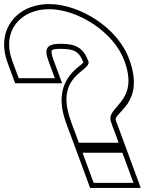

<svg xmlns="http://www.w3.org/2000/svg" viewBox="-285 -830 818 943"><path d="M142.9 -19 111.5 -104H307L338.4 -19L339.1 -17L370.5 68H175L143.6 -17ZM-47.1 -531 -15.7 -446H-193.2L-224.6 -531C-279.9 -681 -180.2 -786 -41.8 -785C94.2 -784 273.5 -676 326.3 -530C402.3 -324 231.4 -309 260.6 -230L261 -229C267.2 -209 271.6 -200 275.3 -190L306.7 -105H111.2L79.8 -190C79.1 -192 73.9 -203 63.6 -234C-21.6 -465 167.6 -479 148.8 -530C125.2 -594 87.9 -614 18.6 -615C-50.8 -616 -71.4 -597 -47.1 -531ZM75.7 -129 157.6 93H406.3L324.5 -129ZM-23.6 -539.6C-29.7 -556.1 -31.9 -568.1 -31.9 -574.7C-31.8 -582.6 -33.4 -590.7 18.2 -590C81.1 -589.1 104.4 -575.9 124.6 -523.3C107.5 -499.4 -37.1 -434.8 40 -225.7C49.4 -197.4 55.7 -183 56.5 -181.1L93.8 -80H342.5L298.8 -198.6C294.5 -210.4 290.7 -217.6 284.8 -236.4L284.6 -237L284 -238.7C269.7 -277.5 430.5 -319.6 349.8 -538.6C292.7 -696.4 104.9 -808.9 -41.7 -810C-74.7 -810.2 -106.2 -804.9 -134.6 -794.5C-237.5 -756.8 -295.6 -651.3 -248 -522.4L-210.7 -421H20.1Z"/></svg>

Font: Nordica Plus
Style: NordicaClassicBkExtOpOblOl
Weight: 900
Version: Version 1.01